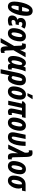

<svg xmlns="http://www.w3.org/2000/svg" viewBox="2484 -3294 1051 6058"><g transform="rotate(90 3009.0 -265.5)"><path d="M403 -193Q439 -275 459 -380Q479 -485 479 -560Q479 -678 435.5 -724.5Q392 -771 325 -771Q250 -771 197.5 -718Q145 -665 110.5 -581.5Q76 -498 57 -407Q31 -292 31 -196Q31 10 187 10Q262 10 314.5 -48Q367 -106 403 -193ZM310 -661Q348 -661 348 -586Q348 -560 343.5 -523Q339 -486 331 -437H201Q222 -534 249 -597.5Q276 -661 310 -661ZM156 -174Q156 -198 161.5 -237Q167 -276 177 -328H309Q289 -244 261.5 -171.5Q234 -99 195 -99Q156 -99 156 -174Z M785 -27V-139Q721 -104 669 -104Q611 -104 611 -154Q611 -191 637 -212Q663 -233 704 -233H751L772 -333H734Q675 -333 675 -379Q675 -446 737 -446Q785 -446 825 -413L885 -513Q850 -537 811.5 -547.5Q773 -558 730 -558Q647 -558 596.5 -512Q546 -466 546 -398Q546 -353 561.5 -327Q577 -301 601 -291L600 -286Q533 -273 501 -224.5Q469 -176 469 -125Q469 10 632 10Q669 10 709 1Q749 -8 785 -27Z M1286 -375Q1286 -460 1244 -509Q1202 -558 1128 -558Q1056 -558 1006.5 -518.5Q957 -479 926.5 -418.5Q896 -358 882.5 -291.5Q869 -225 869 -172Q869 -86 911 -38Q953 10 1029 10Q1120 10 1176.5 -53.5Q1233 -117 1259.5 -206.5Q1286 -296 1286 -375ZM1004 -171Q1004 -215 1016.5 -279.5Q1029 -344 1052.5 -394Q1076 -444 1110 -444Q1151 -444 1151 -376Q1151 -329 1138 -265Q1125 -201 1101 -152.5Q1077 -104 1045 -104Q1004 -104 1004 -171Z M1325 240 1442 7 1444 92Q1448 173 1474 206.5Q1500 240 1552 240Q1605 240 1650 220V108Q1623 122 1605 122Q1578 122 1576 70L1565 -165L1787 -548H1642L1552 -370V-426Q1548 -487 1522 -522Q1496 -557 1439 -557Q1422 -557 1400 -554.5Q1378 -552 1364 -548L1346 -431Q1356 -434 1366.5 -436.5Q1377 -439 1388 -439Q1419 -439 1421 -386L1430 -185L1182 240Z M1985 -69H1989Q1989 -48 2006 -19Q2023 10 2089 10Q2103 10 2128 4.5Q2153 -1 2172 -7V-117Q2155 -108 2142 -108Q2124 -108 2124 -129Q2124 -145 2130 -176L2164 -332Q2190 -454 2234 -548H2115Q2096 -525 2075 -479H2072Q2059 -521 2030 -539.5Q2001 -558 1967 -558Q1898 -558 1848.5 -493.5Q1799 -429 1772.5 -334.5Q1746 -240 1746 -151Q1746 -76 1777.5 -33Q1809 10 1862 10Q1899 10 1929 -12Q1959 -34 1985 -69ZM1885 -171Q1885 -209 1898 -273.5Q1911 -338 1934.5 -389.5Q1958 -441 1991 -441Q2030 -441 2030 -378Q2030 -358 2026.5 -331Q2023 -304 2012 -257Q2001 -207 1978 -155.5Q1955 -104 1916 -104Q1885 -104 1885 -171Z M2379 -144 2407 -276Q2428 -373 2447 -408Q2466 -443 2494 -443Q2534 -443 2534 -376Q2534 -341 2522 -276.5Q2510 -212 2486.5 -159.5Q2463 -107 2428 -107Q2410 -107 2398 -118.5Q2386 -130 2379 -144ZM2298 240 2336 52Q2340 34 2344.5 11.5Q2349 -11 2350 -31Q2385 10 2454 10Q2525 10 2573.5 -56Q2622 -122 2647 -212Q2672 -302 2672 -376Q2672 -460 2630 -509Q2588 -558 2504 -558Q2403 -558 2353 -489.5Q2303 -421 2275 -286L2164 240Z M3006 -606Q3027 -633 3058.5 -682Q3090 -731 3108 -759L3110 -769H2988Q2980 -747 2958 -694.5Q2936 -642 2925 -619L2922 -606ZM3124 -375Q3124 -460 3082 -509Q3040 -558 2966 -558Q2894 -558 2844.5 -518.5Q2795 -479 2764.5 -418.5Q2734 -358 2720.5 -291.5Q2707 -225 2707 -172Q2707 -86 2749 -38Q2791 10 2867 10Q2958 10 3014.5 -53.5Q3071 -117 3097.5 -206.5Q3124 -296 3124 -375ZM2842 -171Q2842 -215 2854.5 -279.5Q2867 -344 2890.5 -394Q2914 -444 2948 -444Q2989 -444 2989 -376Q2989 -329 2976 -265Q2963 -201 2939 -152.5Q2915 -104 2883 -104Q2842 -104 2842 -171Z M3609 -18V-123Q3599 -118 3587.5 -113.5Q3576 -109 3565 -109Q3542 -109 3542 -134Q3542 -143 3543 -150Q3544 -157 3546 -165L3603 -434H3677L3701 -548H3262L3189 -494L3175 -434H3250L3157 0H3292L3385 -434H3469L3415 -179Q3404 -133 3404 -98Q3404 9 3509 9Q3563 9 3609 -18Z M4106 -375Q4106 -460 4064 -509Q4022 -558 3948 -558Q3876 -558 3826.5 -518.5Q3777 -479 3746.5 -418.5Q3716 -358 3702.5 -291.5Q3689 -225 3689 -172Q3689 -86 3731 -38Q3773 10 3849 10Q3940 10 3996.5 -53.5Q4053 -117 4079.5 -206.5Q4106 -296 4106 -375ZM3824 -171Q3824 -215 3836.5 -279.5Q3849 -344 3872.5 -394Q3896 -444 3930 -444Q3971 -444 3971 -376Q3971 -329 3958 -265Q3945 -201 3921 -152.5Q3897 -104 3865 -104Q3824 -104 3824 -171Z M4584 -548H4451Q4449 -492 4441.5 -418Q4434 -344 4418.5 -273.5Q4403 -203 4379.5 -157Q4356 -111 4322 -111Q4290 -111 4290 -161Q4290 -190 4299 -231L4366 -548H4232L4170 -253Q4155 -184 4155 -139Q4155 -69 4191 -30Q4227 9 4308 9Q4391 9 4444.5 -42Q4498 -93 4528 -176Q4558 -259 4570.5 -356.5Q4583 -454 4584 -548Z M5007 1V-117Q4986 -111 4973 -111Q4945 -111 4943 -163L4932 -587Q4929 -668 4906 -717.5Q4883 -767 4804 -767Q4764 -767 4724 -757V-646Q4747 -654 4759 -654Q4776 -654 4786 -640.5Q4796 -627 4797 -591V-524L4541 0H4680L4794 -255Q4800 -268 4805.5 -286Q4811 -304 4815 -319Q4814 -301 4814 -282.5Q4814 -264 4814 -247L4813 -147Q4814 -79 4836.5 -34.5Q4859 10 4936 10Q4972 10 5007 1Z M5479 -375Q5479 -460 5437 -509Q5395 -558 5321 -558Q5249 -558 5199.5 -518.5Q5150 -479 5119.5 -418.5Q5089 -358 5075.5 -291.5Q5062 -225 5062 -172Q5062 -86 5104 -38Q5146 10 5222 10Q5313 10 5369.5 -53.5Q5426 -117 5452.5 -206.5Q5479 -296 5479 -375ZM5197 -171Q5197 -215 5209.5 -279.5Q5222 -344 5245.5 -394Q5269 -444 5303 -444Q5344 -444 5344 -376Q5344 -329 5331 -265Q5318 -201 5294 -152.5Q5270 -104 5238 -104Q5197 -104 5197 -171Z M5930 -326Q5930 -363 5923.5 -388.5Q5917 -414 5906 -434H5994L6018 -548H5810Q5702 -548 5638.5 -488.5Q5575 -429 5547.5 -342.5Q5520 -256 5520 -173Q5520 -87 5562.5 -38.5Q5605 10 5680 10Q5757 10 5813 -43.5Q5869 -97 5899.5 -174.5Q5930 -252 5930 -326ZM5655 -172Q5655 -222 5668.5 -283Q5682 -344 5710.5 -389Q5739 -434 5786 -434H5795Q5799 -408 5799 -371Q5799 -320 5786.5 -257.5Q5774 -195 5750.5 -149.5Q5727 -104 5696 -104Q5655 -104 5655 -172Z"/></g></svg>

Font: Noto Sans UI Condensed ExtraBold
Style: Italic
Weight: 800
Width: 3
Designer: Monotype Design Team
Foundry: Monotype Imaging Inc.
Version: 1.001